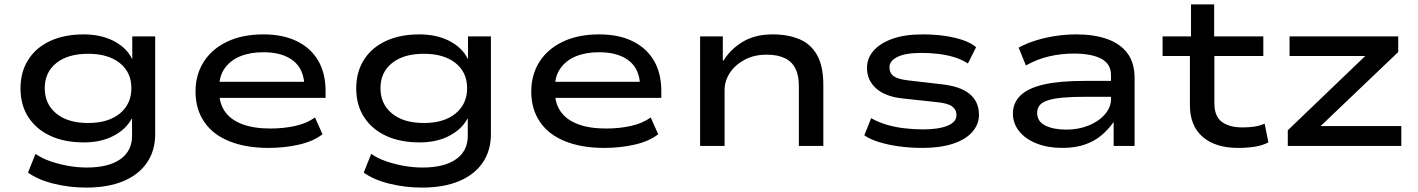

<svg xmlns="http://www.w3.org/2000/svg" viewBox="-20 -662 6432 871"><path d="M371 189Q296 189 224.5 171.5Q153 154 107 121L141 36Q171 57 209.5 70Q248 83 290 90.5Q332 98 374 98Q472 98 525.5 60.5Q579 23 579 -45V-123H577Q552 -76 495.5 -46Q439 -16 360 -16Q273 -16 209 -45.5Q145 -75 109 -130Q73 -185 73 -261Q73 -336 108.5 -391.5Q144 -447 208.5 -476.5Q273 -506 359 -506Q438 -506 496 -476Q554 -446 579 -395H580V-497H684V-54Q684 21 647 75.5Q610 130 540 159.5Q470 189 371 189ZM380 -104Q471 -104 523.5 -147Q576 -190 576 -262Q576 -334 523.5 -376Q471 -418 380 -418Q288 -418 235.5 -376Q183 -334 183 -262Q183 -190 235.5 -147Q288 -104 380 -104Z M1198 9Q1096 9 1021 -21Q946 -51 906.5 -109Q867 -167 867 -247Q867 -322 903.5 -380.5Q940 -439 1009.5 -472.5Q1079 -506 1175 -506Q1264 -506 1327 -475Q1390 -444 1423.5 -387Q1457 -330 1457 -249V-218H949V-291H1385L1361 -269Q1360 -347 1311 -386Q1262 -425 1175 -425Q1115 -425 1070.5 -407Q1026 -389 1000 -353Q974 -317 974 -263V-251Q974 -194 1000 -156.5Q1026 -119 1078 -99Q1130 -79 1207 -79Q1266 -79 1318.5 -90.5Q1371 -102 1409 -129L1443 -53Q1402 -21 1336.5 -6Q1271 9 1198 9Z M1894 189Q1819 189 1747.5 171.5Q1676 154 1630 121L1664 36Q1694 57 1732.5 70Q1771 83 1813 90.5Q1855 98 1897 98Q1995 98 2048.5 60.5Q2102 23 2102 -45V-123H2100Q2075 -76 2018.5 -46Q1962 -16 1883 -16Q1796 -16 1732 -45.5Q1668 -75 1632 -130Q1596 -185 1596 -261Q1596 -336 1631.5 -391.5Q1667 -447 1731.5 -476.5Q1796 -506 1882 -506Q1961 -506 2019 -476Q2077 -446 2102 -395H2103V-497H2207V-54Q2207 21 2170 75.5Q2133 130 2063 159.5Q1993 189 1894 189ZM1903 -104Q1994 -104 2046.5 -147Q2099 -190 2099 -262Q2099 -334 2046.5 -376Q1994 -418 1903 -418Q1811 -418 1758.5 -376Q1706 -334 1706 -262Q1706 -190 1758.5 -147Q1811 -104 1903 -104Z M2721 9Q2619 9 2544 -21Q2469 -51 2429.5 -109Q2390 -167 2390 -247Q2390 -322 2426.5 -380.5Q2463 -439 2532.5 -472.5Q2602 -506 2698 -506Q2787 -506 2850 -475Q2913 -444 2946.5 -387Q2980 -330 2980 -249V-218H2472V-291H2908L2884 -269Q2883 -347 2834 -386Q2785 -425 2698 -425Q2638 -425 2593.5 -407Q2549 -389 2523 -353Q2497 -317 2497 -263V-251Q2497 -194 2523 -156.5Q2549 -119 2601 -99Q2653 -79 2730 -79Q2789 -79 2841.5 -90.5Q2894 -102 2932 -129L2966 -53Q2925 -21 2859.5 -6Q2794 9 2721 9Z M3156 0V-497H3259V-387H3262Q3295 -440 3350.5 -473Q3406 -506 3485 -506Q3555 -506 3607 -484Q3659 -462 3687 -411.5Q3715 -361 3715 -277V0H3604V-273Q3604 -321 3588 -352Q3572 -383 3539.5 -398.5Q3507 -414 3458 -414Q3401 -414 3358 -391Q3315 -368 3291 -331.5Q3267 -295 3267 -252V0Z M4165 9Q4109 9 4058.5 2Q4008 -5 3967.5 -17.5Q3927 -30 3901 -48L3932 -126Q3963 -108 4001.5 -96.5Q4040 -85 4083 -80Q4126 -75 4168 -75Q4237 -75 4278 -91.5Q4319 -108 4319 -140Q4319 -165 4299 -179.5Q4279 -194 4227 -199L4078 -215Q3997 -223 3955 -260.5Q3913 -298 3913 -354Q3913 -397 3942 -431Q3971 -465 4027 -485.5Q4083 -506 4166 -506Q4217 -506 4264 -499.5Q4311 -493 4348.5 -480Q4386 -467 4408 -448L4371 -374Q4343 -392 4309 -402.5Q4275 -413 4237 -417.5Q4199 -422 4161 -422Q4088 -422 4051.5 -404Q4015 -386 4015 -357Q4015 -330 4035 -316Q4055 -302 4103 -297L4249 -280Q4336 -271 4378.5 -236Q4421 -201 4421 -141Q4421 -97 4390 -62.5Q4359 -28 4301.5 -9.5Q4244 9 4165 9Z M4799 9Q4734 9 4683 -11Q4632 -31 4603.5 -66.5Q4575 -102 4575 -147Q4575 -195 4609 -228.5Q4643 -262 4714.5 -278.5Q4786 -295 4899 -295H5038V-223H4905Q4843 -223 4800.5 -219Q4758 -215 4732.5 -206.5Q4707 -198 4696 -184Q4685 -170 4685 -150Q4685 -111 4722 -92.5Q4759 -74 4818 -74Q4872 -74 4918 -92.5Q4964 -111 4992 -143Q5020 -175 5020 -212V-321Q5020 -372 4976 -395.5Q4932 -419 4851 -419Q4793 -419 4738 -406Q4683 -393 4634 -365L4601 -446Q4638 -466 4680.5 -479Q4723 -492 4769.5 -499Q4816 -506 4863 -506Q4943 -506 5002.5 -485Q5062 -464 5094.5 -420.5Q5127 -377 5127 -308V0H5032V-108V-109Q5011 -78 4979.5 -50.5Q4948 -23 4903.5 -7Q4859 9 4799 9Z M5597 9Q5494 9 5436 -41Q5378 -91 5378 -185V-408H5254V-497H5383V-642H5488V-497H5711V-408H5489V-193Q5489 -135 5522.5 -109.5Q5556 -84 5617 -84Q5645 -84 5669.5 -87.5Q5694 -91 5717 -101L5734 -16Q5707 -2 5672.5 3.5Q5638 9 5597 9Z M5822 0V-71L6212 -445L6218 -408H5830V-497H6323V-426L5931 -52L5926 -90H6337V0Z"/></svg>

Font: Nunito Sans 7pt Expanded Medium
Style: Regular
Weight: 500
Width: 7
Designer: Vernon Adams
Foundry: Vernon Adams
Version: Version 3.101;gftools[0.9.27]